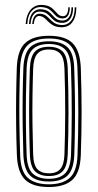

<svg xmlns="http://www.w3.org/2000/svg" viewBox="-20 -752 396 779"><path d="M178.2 6.8Q111.2 6.8 81.1 -23.8Q51 -54.2 48.5 -122.5Q46.2 -185.5 45.5 -243.9Q44.8 -302.2 45.5 -360Q46.2 -417.8 48.2 -478.2Q51.2 -549.8 83.1 -578.2Q115 -606.8 178.2 -606.8Q245.5 -606.8 275.2 -576.1Q305 -545.5 307.8 -477.2Q311.2 -383 311.1 -297.6Q311 -212.2 307.8 -121.8Q305 -50.5 273.1 -21.9Q241.2 6.8 178.2 6.8ZM178.2 -4.2Q233.5 -4.2 262.6 -29.9Q291.8 -55.5 294.5 -121.8Q297.8 -212 297.8 -296Q297.8 -380 294.2 -476.5Q292.2 -537.8 266.2 -566.8Q240.2 -595.8 178.2 -595.8Q119.5 -595.8 91.8 -568.2Q64 -540.8 61.5 -475.5Q59.5 -421.8 58.8 -365.1Q58 -308.5 58.8 -248Q59.5 -187.5 61.8 -122Q64 -55.5 93.4 -29.9Q122.8 -4.2 178.2 -4.2ZM178.2 -15.5Q125.5 -15.5 101.2 -40.8Q77 -66 74.8 -125Q73 -178.8 72.1 -237Q71.2 -295.2 71.9 -355.5Q72.5 -415.8 74.8 -475.2Q77 -535.2 101.9 -559.9Q126.8 -584.5 178.2 -584.5Q227.2 -584.5 253.1 -561Q279 -537.5 281 -477.5Q283.2 -416.8 284 -358.4Q284.8 -300 284.1 -242.1Q283.5 -184.2 281.5 -124.8Q279.2 -64.8 254.4 -40.1Q229.5 -15.5 178.2 -15.5ZM178.2 -26.5Q222.5 -26.5 244.2 -48.6Q266 -70.8 268.2 -125Q270.8 -201 271.1 -290Q271.5 -379 268 -474.5Q266 -529.8 243.9 -551.6Q221.8 -573.5 178.2 -573.5Q133.8 -573.5 112 -551.4Q90.2 -529.2 88 -474.8Q86.2 -423.8 85.4 -367.1Q84.5 -310.5 85.1 -249.6Q85.8 -188.8 88 -125Q90 -69.2 112.6 -47.9Q135.2 -26.5 178.2 -26.5ZM178.2 -37.8Q142 -37.8 122.5 -56.6Q103 -75.5 101.2 -125.2Q99.2 -184.5 98.5 -242Q97.8 -299.5 98.5 -357.1Q99.2 -414.8 101.2 -474Q103 -521.8 121.2 -542Q139.5 -562.2 178.2 -562.2Q214.5 -562.2 233.8 -543.4Q253 -524.5 254.8 -474.5Q257.8 -387 257.9 -298.4Q258 -209.8 254.8 -125.8Q253 -77.2 234.5 -57.5Q216 -37.8 178.2 -37.8ZM178.2 -48.8Q210.5 -48.8 225.4 -66.9Q240.2 -85 241.5 -126.2Q244.2 -205.5 244.6 -291.6Q245 -377.8 241.5 -474Q240.2 -517.2 224.4 -534.2Q208.5 -551.2 178.2 -551.2Q145.5 -551.2 130.8 -532.9Q116 -514.5 114.5 -473.5Q112.5 -415.5 111.8 -359.8Q111 -304 111.8 -246.6Q112.5 -189.2 114.5 -125.8Q115.8 -82.2 131.9 -65.5Q148 -48.8 178.2 -48.8ZM84.2 -654.5Q87 -695.8 107.2 -715.9Q127.5 -736 159.5 -731.2Q176 -729 185.9 -722.4Q195.8 -715.8 202.5 -708Q209.2 -700.2 215.6 -694.1Q222 -688 231.5 -686.5Q243.2 -684.5 250 -693.5Q256.8 -702.5 257 -722.2H263.2Q263.5 -699.8 255.1 -687.6Q246.8 -675.5 229 -677.5Q217.5 -678.8 210.1 -684.9Q202.8 -691 196.4 -698.6Q190 -706.2 181.1 -713Q172.2 -719.8 157 -722.2Q129 -727.5 110.9 -709.8Q92.8 -692 90.8 -654.5ZM97.5 -654.5Q99.5 -687.5 114.6 -702.5Q129.8 -717.5 153.5 -713.8Q168.2 -711.5 177 -705Q185.8 -698.5 192.4 -690.6Q199 -682.8 206.8 -676.8Q214.5 -670.8 226.8 -669Q247.2 -666.2 258.6 -680.5Q270 -694.8 270 -722.2H276.5Q276.8 -690 263.1 -673.4Q249.5 -656.8 225.2 -659.5Q211.2 -661 202.6 -667.1Q194 -673.2 187.1 -681Q180.2 -688.8 172.1 -695.4Q164 -702 151.2 -704.2Q129.8 -708.5 117.6 -694.8Q105.5 -681 104 -654.5ZM110.8 -654.5Q112.5 -677.2 121.8 -688Q131 -698.8 148 -695.8Q160 -693.8 168 -687.4Q176 -681 183.4 -673.2Q190.8 -665.5 200 -659.2Q209.2 -653 223.8 -651Q251.5 -647.5 267.5 -666.8Q283.5 -686 283.2 -722.2H289.8Q289.5 -681.2 271.9 -659.9Q254.2 -638.5 221.8 -641.8Q205.2 -643.5 194.5 -649.8Q183.8 -656 176.2 -663.8Q168.8 -671.5 161.6 -677.9Q154.5 -684.2 145.2 -686.5Q132.8 -689.5 125.5 -680.9Q118.2 -672.2 117.2 -654.5Z"/></svg>

Font: Big Shoulders Inline Display Thin
Style: Regular
Weight: 400
Version: Version 2.002